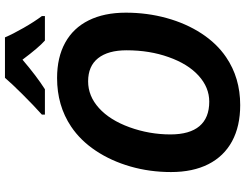

<svg xmlns="http://www.w3.org/2000/svg" viewBox="-126 -848 983 770"><g transform="rotate(-90 365.0 -462.5)"><path d="M60.5 -267.6Q60.5 -353 82.8 -430.4Q105 -507.8 146 -569.3Q187 -630.9 243.2 -668.5Q327.1 -724.6 437.5 -724.6Q520.5 -724.6 579.3 -692.1Q638.2 -659.7 668.9 -597.7Q699.7 -535.6 699.7 -448.7Q699.7 -363.8 678.2 -285.6Q656.7 -207.5 616.5 -145.8Q576.2 -84 521.5 -46.9Q438.5 9.8 329.1 9.8Q244.1 9.8 183.8 -22.9Q123.5 -55.7 92 -117.9Q60.5 -180.2 60.5 -267.6ZM521.5 -277.3Q548.8 -353.5 548.8 -445.8Q548.8 -520 517.1 -560.1Q485.4 -600.1 424.3 -600.1Q365.2 -600.1 317.1 -556.6Q269 -513.2 240.2 -434.1Q211.4 -354.5 211.4 -270Q211.4 -192.9 244.6 -153.6Q277.8 -114.3 342.8 -114.3Q399.9 -114.3 447 -157Q494.1 -199.7 521.5 -277.3ZM438.5 -933.6H600.6Q613.8 -902.3 638.7 -858.9Q663.6 -815.4 686 -785.6V-773.4H587.9Q560.1 -797.9 511.2 -863.3Q444.8 -806.6 392.6 -773.4H291V-785.6Q327.6 -818.4 371.8 -862.8Q416 -907.2 438.5 -933.6Z"/></g></svg>

Font: Viking Open Sans
Style: Bold Italic
Weight: 700
Italic angle: -12°
Foundry: Ascender Corporation
Version: Version 2.000